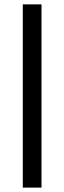

<svg xmlns="http://www.w3.org/2000/svg" viewBox="-20 -731 294 883"><path d="M170.9 131.8H84.8V-710.9H170.9Z"/></svg>

Font: Heebo
Style: Regular
Weight: 400
Designer: Oded Ezer
Foundry: Ezer Type House
Version: Version 3.100